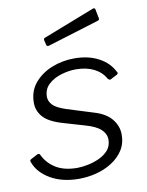

<svg xmlns="http://www.w3.org/2000/svg" viewBox="-85 -812 678 884"><g transform="rotate(-10 253.5 -370.5)"><path d="M213 10Q135 10 80 -22Q25 -54 7 -104Q3 -113 10 -117L42 -134Q47 -136 50.5 -135Q54 -134 56 -129Q75 -89 114 -65Q153 -41 214 -41Q235 -41 263 -46.5Q291 -52 317 -64Q343 -76 360 -95.5Q377 -115 377 -145Q377 -171 355 -192Q333 -213 283 -227L184 -256Q119 -275 93.5 -304Q68 -333 68 -370Q68 -425 99.5 -462.5Q131 -500 180.5 -520Q230 -540 287 -540Q352 -540 400 -514.5Q448 -489 470 -444Q473 -441 472 -438Q471 -435 467 -432L436 -416Q432 -414 429 -415.5Q426 -417 422 -421Q405 -453 369.5 -471Q334 -489 284 -489Q252 -489 216.5 -478.5Q181 -468 156.5 -445.5Q132 -423 132 -387Q132 -367 148 -349.5Q164 -332 209 -317L334 -278Q388 -262 414.5 -229.5Q441 -197 441 -157Q441 -115 421 -84Q401 -53 367 -31.5Q333 -10 293 0Q253 10 213 10ZM422 -745 430 -705Q431 -700 430 -696.5Q429 -693 421 -691L183 -618Q177 -616 173.5 -618.5Q170 -621 170 -626L165 -645Q164 -655 168 -656L412 -751Q415 -752 418.5 -750.5Q422 -749 422 -745Z"/></g></svg>

Font: Libre Franklin Light
Style: Italic
Weight: 300
Italic angle: -8°
Designer: Pablo Impallari, Rodrigo Fuenzalida, Nhung Nguyen
Foundry: Impallari Type
Version: Version 3.000